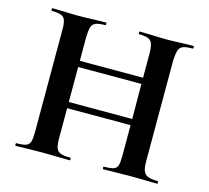

<svg xmlns="http://www.w3.org/2000/svg" viewBox="-93 -733 917 842"><g transform="rotate(15 365.5 -312.5)"><path d="M688 0Q660 0 642 -1L567 -2L495 -1Q476 0 443 0Q441 0 440.5 -6Q440 -12 443 -12Q474 -12 487.5 -17Q501 -22 505 -36Q509 -50 509 -81V-218H221V-81Q221 -51 226.5 -37Q232 -23 246 -17.5Q260 -12 290 -12Q293 -12 293 -6Q293 0 290 0Q257 0 239 -1L165 -2L96 -1Q77 0 46 0Q43 0 43 -6Q43 -12 46 -12Q76 -12 89.5 -17Q103 -22 107.5 -36Q112 -50 112 -81V-544Q113 -586 100 -599.5Q87 -613 46 -613Q43 -613 43 -619Q43 -625 46 -625L94 -624Q138 -622 165 -622Q192 -622 238 -624L289 -625Q291 -625 291 -619Q291 -613 289 -613Q259 -613 245 -607Q231 -601 226.5 -586.5Q222 -572 221 -542V-433H508V-542Q508 -585 495.5 -599Q483 -613 442 -613Q440 -613 439.5 -619Q439 -625 442 -625L491 -624Q535 -622 563 -622Q590 -622 634 -624L685 -625Q688 -625 688 -619Q688 -613 685 -613Q655 -613 641.5 -607.5Q628 -602 623 -588Q618 -574 616 -544V-81Q616 -52 622.5 -37.5Q629 -23 644 -17.5Q659 -12 688 -12Q690 -12 690 -6Q690 0 688 0ZM221 -246H509L508 -405H221Z"/></g></svg>

Font: Cormorant Upright
Style: Bold
Weight: 700
Designer: Christian Thalmann (Catharsis Fonts)
Foundry: Catharsis Fonts
Version: Version 3.302